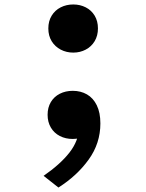

<svg xmlns="http://www.w3.org/2000/svg" viewBox="-20 -608 660 868"><path d="M195.2 -89.2Q195.2 -121.9 209.8 -146.5Q224.5 -171.1 250.4 -184.2Q276.3 -197.4 309.2 -197.4Q344.9 -197.4 373.2 -181.2Q401.5 -164.9 417.6 -131.9Q433.8 -98.8 433.8 -50.1Q433.8 40.2 380.7 113.6Q327.7 187 244.2 239.8L177.1 186.9Q252.5 134.7 293.8 82Q335 29.2 337.5 -29.2L370.7 4.3Q342.2 20.2 308.8 20.2Q276.4 20.2 250.6 6.9Q224.8 -6.3 210 -31.2Q195.2 -56.1 195.2 -89.2ZM198.5 -479.4Q198.5 -512.6 213.6 -537.2Q228.7 -561.8 254.4 -574.8Q280.1 -587.8 311.2 -587.8Q342.1 -587.8 367.6 -574.8Q393.1 -561.8 408 -537.2Q422.8 -512.6 422.8 -479.4Q422.8 -446.8 408 -421.9Q393.1 -397.1 367.6 -383.7Q342.1 -370.2 311.2 -370.2Q280.1 -370.2 254.4 -383.7Q228.7 -397.1 213.6 -421.7Q198.5 -446.3 198.5 -479.4Z"/></svg>

Font: Monaspace Krypton Var
Style: Regular
Weight: 400
Designer: Riley Cran and the Lettermatic Team
Version: Version 1.101 (Monaspace Krypton Var)